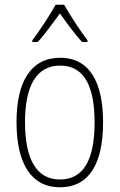

<svg xmlns="http://www.w3.org/2000/svg" viewBox="-20 -784 507 814"><path d="M252 -764H216C192 -720 145 -650 117 -613V-606H140C170 -638 207 -690 234 -727C262 -688 297 -639 328 -606H351V-613C328 -642 277 -719 252 -764ZM417 -265C417 -431 363 -539 235 -539C113 -539 50 -441 50 -266C50 -90 113 10 234 10C357 10 417 -89 417 -265ZM86 -266C86 -419 134 -506 235 -506C341 -506 381 -411 381 -265C381 -108 335 -23 234 -23C133 -23 86 -112 86 -266Z"/></svg>

Font: Noto Sans Bengali Condensed ExtraLight
Style: Regular
Weight: 200
Width: 3
Designer: Joana Ranito - Universal Thirst; Jelle Bosma - Monotype Design Team
Foundry: Universal Thirst ehf.
Version: Version 3.000